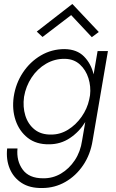

<svg xmlns="http://www.w3.org/2000/svg" viewBox="-20 -717 582 966"><path d="M338 -641 194 -531 165 -558 344 -697 477 -556 442 -530ZM16 30H68Q62 92 94 136Q126 180 196 180Q245 181 286.5 156.5Q328 132 356.5 89Q385 46 393 -10L409 -103Q379 -54 332 -22.5Q285 9 227 9Q162 10 119.5 -23.5Q77 -57 58.5 -111.5Q40 -166 49 -230Q59 -297 95 -351.5Q131 -406 185.5 -438Q240 -470 305 -470Q367 -469 402.5 -433Q438 -397 451 -343L471 -460H523L446 -10Q435 60 398.5 114Q362 168 308.5 198.5Q255 229 192 229Q130 230 89 203.5Q48 177 29 131.5Q10 86 16 30ZM101 -230Q94 -179 107.5 -135.5Q121 -92 154 -65.5Q187 -39 238 -40Q283 -40 322.5 -64.5Q362 -89 390.5 -129.5Q419 -170 429 -217L433 -238Q438 -282 425 -323.5Q412 -365 382 -392.5Q352 -420 307 -421Q256 -422 212 -396.5Q168 -371 139 -327Q110 -283 101 -230Z"/></svg>

Font: Jost* Light
Style: Italic
Weight: 300
Italic angle: -10°
Version: Version 3.7